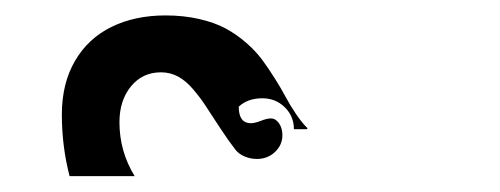

<svg xmlns="http://www.w3.org/2000/svg" viewBox="-20 -380 636 244"><path d="M58.6 -234.4Q58.6 -273.9 75.3 -302.6Q92 -331.3 121.7 -345.8Q151.4 -360.4 190.4 -360.4Q213.6 -360.4 233.3 -355.8Q252.9 -351.3 266.8 -343.8Q280.8 -336.2 292.8 -325.7Q304.9 -315.2 313.1 -304.1Q321.3 -293 329.2 -280.4Q337.2 -267.8 343 -256.8Q348.9 -245.8 356.3 -234.9Q363.8 -223.9 370.8 -217L370.1 -215.8H353.5Q353.5 -232.4 341.8 -243.8Q330.1 -255.1 313.5 -255.1Q294.7 -255.1 283.4 -244.4Q283.4 -223.6 298.6 -223.4Q303.7 -223.4 311.4 -226.4Q319.1 -229.5 324.2 -229.5Q330.3 -229.5 334.6 -223.3Q338.9 -217 338.9 -208.3Q338.9 -195.8 329.5 -186.9Q320.1 -178 306.6 -178Q298.1 -178 290.8 -181.2Q283.4 -184.3 279.1 -189.9Q270.3 -201.2 259.8 -217.2Q249.3 -233.2 242.1 -244.3Q234.9 -255.4 225.8 -266.1Q216.8 -276.9 206.7 -282.5Q196.5 -288.1 184.6 -288.1Q161.1 -288.1 146.5 -270.3Q131.8 -252.4 131.8 -224.6Q131.8 -187.7 151.1 -156.2H68.4Q58.6 -194.1 58.6 -234.4Z"/></svg>

Font: AgreloyInT3
Style: Medium
Weight: 400
Designer: gluk
Foundry: gluk
Version: Version 0.27